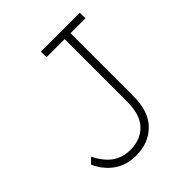

<svg xmlns="http://www.w3.org/2000/svg" viewBox="-195 -829 967 967"><g transform="rotate(-45 289.0 -345.0)"><path d="M220 10Q151 10 102 -25Q53 -60 27 -119L55 -147Q87 -85 127 -58Q167 -31 221 -31Q292 -31 336 -76Q380 -121 380 -215V-660H251V-700H528V-660H422V-213Q422 -102 365.5 -46Q309 10 220 10Z"/></g></svg>

Font: Readex Pro Light
Style: Regular
Weight: 300
Designer: Bonnie Shaver-Troup, Thomas Jockin
Foundry: Lexend
Version: Version 1.200; ttfautohint (v1.8.3)